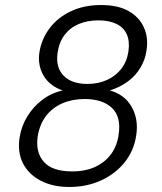

<svg xmlns="http://www.w3.org/2000/svg" viewBox="-20 -732 645 764"><path d="M256 12Q190 12 142 -13Q94 -38 71.5 -82Q49 -126 58 -185Q65 -230 88.5 -268.5Q112 -307 148 -334.5Q184 -362 229 -372Q176 -391 152.5 -432.5Q129 -474 137 -525Q145 -576 177 -619Q209 -662 261.5 -687Q314 -712 382 -712Q450 -712 492.5 -687.5Q535 -663 553 -622Q571 -581 563 -531Q558 -495 539 -463Q520 -431 489 -408Q458 -385 417 -372Q476 -356 504 -306.5Q532 -257 522 -193Q513 -132 476 -86Q439 -40 382 -14Q325 12 256 12ZM267 -50Q321 -50 360 -68.5Q399 -87 422.5 -119.5Q446 -152 452 -196Q463 -267 425.5 -302.5Q388 -338 317 -338Q268 -338 228.5 -321Q189 -304 163.5 -271Q138 -238 130 -189Q121 -126 154.5 -88Q188 -50 267 -50ZM328 -398Q370 -398 405 -413.5Q440 -429 462.5 -458Q485 -487 491 -527Q497 -569 484 -596.5Q471 -624 442 -637.5Q413 -651 372 -651Q328 -651 293.5 -636.5Q259 -622 237 -593Q215 -564 209 -521Q201 -464 233 -431Q265 -398 328 -398Z"/></svg>

Font: DM Sans 10pt Light
Style: Italic
Weight: 300
Italic angle: -10°
Version: Version 4.004;gftools[0.9.30]